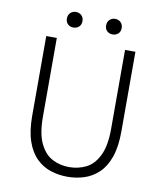

<svg xmlns="http://www.w3.org/2000/svg" viewBox="-96 -966 897 1056"><g transform="rotate(10 352.5 -437.5)"><path d="M352 13Q303 13 258.5 -1.5Q214 -16 179 -50Q144 -84 124 -141.5Q104 -199 104 -284V-729H163V-288Q163 -194 189.5 -139.5Q216 -85 259 -63Q302 -41 352 -41Q404 -41 447.5 -63Q491 -85 517.5 -139.5Q544 -194 544 -288V-729H602V-284Q602 -199 582 -141.5Q562 -84 526.5 -50Q491 -16 446 -1.5Q401 13 352 13ZM242 -801Q224 -801 211.5 -812.5Q199 -824 199 -844Q199 -864 211.5 -876Q224 -888 242 -888Q261 -888 273.5 -876Q286 -864 286 -844Q286 -824 273.5 -812.5Q261 -801 242 -801ZM461 -801Q443 -801 430.5 -812.5Q418 -824 418 -844Q418 -864 430.5 -876Q443 -888 461 -888Q480 -888 492.5 -876Q505 -864 505 -844Q505 -824 492.5 -812.5Q480 -801 461 -801Z"/></g></svg>

Font: Noto Sans HK Thin Light
Style: Regular
Weight: 300
Version: Version 2.004-H2;hotconv 1.0.118;makeotfexe 2.5.65603